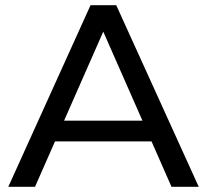

<svg xmlns="http://www.w3.org/2000/svg" viewBox="-20 -720 798 740"><path d="M746 0H641L564 -175H192L115 0H12L329 -700H428ZM378 -598 227 -255H529Z"/></svg>

Font: false
Style: Regular
Weight: 500
Designer: Julieta Ulanovsky
Foundry: Julieta Ulanovsky
Version: Version 7.222;hotconv 1.0.109;makeotfexe 2.5.65596